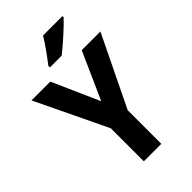

<svg xmlns="http://www.w3.org/2000/svg" viewBox="-275 -1026 1119 1119"><g transform="rotate(-45 284.0 -467.0)"><path d="M475 -924V-934H315C289 -889 245 -830 212 -787V-774H309C358 -812 441 -887 475 -924ZM284 -423 155 -714H0L212 -272V0H356V-277L568 -714H414Z"/></g></svg>

Font: Noto Sans Kannada SemiCondensed
Style: Bold
Weight: 700
Width: 4
Designer: Jelle Bosma - Monotype Design Team
Foundry: Monotype Imaging Inc.
Version: Version 2.005